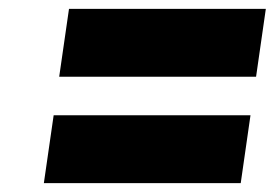

<svg xmlns="http://www.w3.org/2000/svg" viewBox="-20 -631 620 433"><path d="M135.6 -611 113.5 -458H557.5L579.5 -611ZM101 -371 78.9 -218H522.9L544.9 -371Z"/></svg>

Font: Blink
Style: WideObl
Weight: 400
Designer: Mew Too
Foundry: Cannot Into Space Fonts
Version: Version 001.000